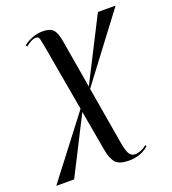

<svg xmlns="http://www.w3.org/2000/svg" viewBox="-182 -646 894 999"><g transform="rotate(-20 265.5 -147.0)"><path d="M363 246Q311 246 290 225Q269 204 259 151L219 -75L59 240H-40L216 -94L152 -458Q146 -490 142.5 -505.5Q139 -521 123 -521Q111 -521 96 -513Q81 -505 66 -493L61 -502Q88 -522 114.5 -531Q141 -540 168 -540Q208 -540 225.5 -521.5Q243 -503 251 -452L296 -188L473 -536H571L298 -174L352 143Q360 190 371 208Q382 226 405 226Q418 226 436 218.5Q454 211 468 199L472 207Q426 246 363 246Z"/></g></svg>

Font: Noto Serif Display SemiCondensed Medium
Style: Italic
Weight: 500
Width: 4
Italic angle: -12°
Designer: Monotype Design Team
Foundry: Monotype Imaging Inc.
Version: Version 2.009